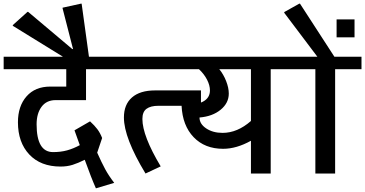

<svg xmlns="http://www.w3.org/2000/svg" viewBox="-42 -948 1995 1049"><path d="M158 -269Q158 -117 248 -117Q290 -117 324.5 -126.5Q359 -136 394 -155Q376 -207 365 -236L450 -285Q475 -262 490 -242Q505 -222 516 -194L489 -114Q513 -60 532.5 -24Q552 12 582 51L482 81Q457 25 421 -75Q385 -57 355 -47.5Q325 -38 289 -38Q180 -38 118 -104Q56 -170 56 -280Q56 -368 103 -421.5Q150 -475 233 -475H320V-570H-22V-638H594V-570H428V-401H262Q212 -401 185 -364.5Q158 -328 158 -269Z M302 -638 28 -807V-811L108 -883H112L353 -680H357L300 -902V-906L400 -928H404L444 -638V-610H302Z M550 -638H1034V-570H550ZM635 -306Q635 -377 679 -415.5Q723 -454 805 -454H1056V-370H823Q781 -370 758.5 -353.5Q736 -337 736 -298Q736 -206 836 -39L753 0Q635 -195 635 -306Z M1581 -570H1437V0H1329V-179Q1250 -135 1177 -135Q1077 -135 1016 -198.5Q955 -262 950 -371Q1030 -373 1067.5 -393Q1105 -413 1105 -454Q1105 -482 1089 -513Q1073 -544 1045 -570H873V-638H1581ZM1329 -287V-570H1156Q1179 -542 1193.5 -505Q1208 -468 1208 -437Q1208 -385 1163.5 -348.5Q1119 -312 1048 -306Q1048 -271 1084.5 -246.5Q1121 -222 1174 -222Q1255 -222 1329 -287Z M1933 -638V-570H1789V0H1681V-570H1537V-638H1692L1511 -878V-882L1593 -928H1597L1785 -638ZM1895 -744H1797V-842H1895Z"/></svg>

Font: Amiko SemiBold
Style: Regular
Weight: 600
Designer: Pablo Impallari, Rodrigo Fuenzalida, Andres Torresi
Foundry: Impallari Type
Version: Version 1.001; ttfautohint (v1.3)